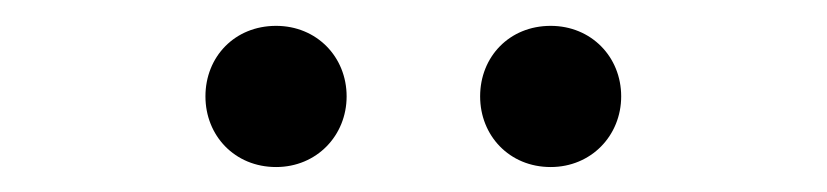

<svg xmlns="http://www.w3.org/2000/svg" viewBox="-20 -787 646 150"><path d="M195.7 -656.5C227.4 -656.5 250.8 -681.1 250.8 -711.7C250.8 -742.6 227.4 -766.8 195.7 -766.8C163.3 -766.8 140.5 -742.6 140.5 -711.7C140.5 -681.1 163.3 -656.5 195.7 -656.5ZM410.2 -656.5C441.9 -656.5 465.3 -681.1 465.3 -711.7C465.3 -742.6 441.9 -766.8 410.2 -766.8C377.9 -766.8 355.1 -742.6 355.1 -711.7C355.1 -681.1 377.9 -656.5 410.2 -656.5Z"/></svg>

Font: Source Han Sans JP VF
Style: Regular
Weight: 250
Designer: Ryoko NISHIZUKA 西塚涼子 (kana, bopomofo & ideographs); Paul D. Hunt (Latin, Greek & Cyrillic); Sandoll Communications 산돌커뮤니
Foundry: Adobe
Version: Version 2.004;hotconv 1.0.118;makeotfexe 2.5.65603